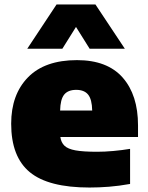

<svg xmlns="http://www.w3.org/2000/svg" viewBox="-20 -828 662 859"><path d="M380.5 11Q196.5 11 113.2 -57.8Q30 -126.5 30 -274.5Q30 -405 105.2 -482Q180.5 -559 324.5 -559Q460 -559 528.8 -481Q597.5 -403 597.5 -267V-215H250Q253.5 -190.5 268.5 -176Q283.5 -161.5 318 -155.2Q352.5 -149 414.5 -149Q448 -149 487 -152.5Q526 -156 562 -162V-5Q512 4 467.2 7.5Q422.5 11 380.5 11ZM321 -426Q284.5 -426 267.2 -404.8Q250 -383.5 249 -333.5H392.5Q391.5 -383.5 374.2 -404.8Q357 -426 321 -426ZM102 -610 233 -808H407L538.5 -610H381L320 -707.5L259 -610Z"/></svg>

Font: Encode Sans SmExp Black
Style: Regular
Weight: 900
Width: 6
Designer: Multiple Designers
Foundry: Impallari Type
Version: Version 3.002; ttfautohint (v1.8.3) -l 8 -r 50 -G 200 -x 14 